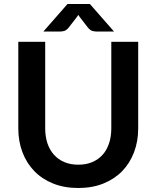

<svg xmlns="http://www.w3.org/2000/svg" viewBox="-20 -932 782 960"><path d="M371.5 -108.5Q410.5 -108.5 441.2 -121.5Q472 -134.5 493 -158Q514 -181.5 525.2 -215Q536.5 -248.5 536.5 -290V-723H671V-290Q671 -225.5 650.2 -170.8Q629.5 -116 590.8 -76.2Q552 -36.5 496.5 -14.2Q441 8 371.5 8Q301.5 8 246 -14.2Q190.5 -36.5 151.8 -76.2Q113 -116 92.2 -170.8Q71.5 -225.5 71.5 -290V-723H206V-290.5Q206 -249 217.2 -215.5Q228.5 -182 249.8 -158.2Q271 -134.5 301.8 -121.5Q332.5 -108.5 371.5 -108.5ZM550 -774.5H460.5Q453 -774.5 442.2 -777.2Q431.5 -780 420 -793.5L379 -846.5Q374 -853.5 371.5 -857.5Q369 -853.5 364 -846.5L323 -793.5Q311.5 -780 300.8 -777.2Q290 -774.5 282.5 -774.5H197L317.5 -912H429.5Z"/></svg>

Font: Lato 2
Style: Bold
Weight: 700
Designer: Lukasz Dziedzic with Adam Twardoch and Botio Nikoltchev
Foundry: tyPoland Lukasz Dziedzic
Version: Version 2.015; 2015-08-06; http://www.latofonts.com/